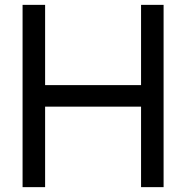

<svg xmlns="http://www.w3.org/2000/svg" viewBox="-20 -770 766 790"><path d="M560.4 -750V-419.8H165.6V-750H72.9V0H165.6V-331.2H560.4V0H653.1V-750Z"/></svg>

Font: Manrope3 Medium
Style: Regular
Weight: 500
Width: 4
Designer: Mikhail Sharanda
Foundry: Mikhail Sharanda
Version: Version 3.000;PS 003.000;hotconv 1.0.88;makeotf.lib2.5.64775